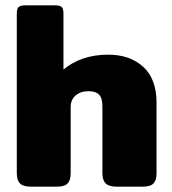

<svg xmlns="http://www.w3.org/2000/svg" viewBox="-20 -700 645 720"><path d="M43 -50V-649Q43 -667 49.5 -673.5Q56 -680 77 -680H184Q205 -680 211.5 -673.5Q218 -667 218 -649V-439Q248 -465 290.5 -480Q333 -495 386 -495Q467 -495 517 -449.5Q567 -404 567 -315V-50Q567 -24 555.5 -12Q544 0 515 0H418Q389 0 376.5 -12Q364 -24 364 -50V-302Q364 -332 351.5 -345Q339 -358 312 -358Q282 -358 263.5 -342Q245 -326 245 -298V-50Q245 -24 233.5 -12Q222 0 193 0H96Q67 0 55 -12Q43 -24 43 -50Z"/></svg>

Font: Mitr SemiBold
Style: Regular
Weight: 600
Designer: Thanarat Vachiruckul
Foundry: Cadson Demak
Version: Version 1.002